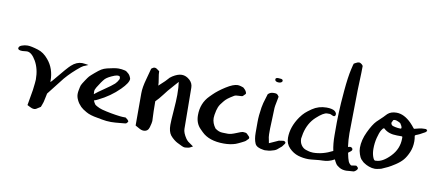

<svg xmlns="http://www.w3.org/2000/svg" viewBox="-71 -1028 3163 1375"><g transform="rotate(10 1510.5 -341.0)"><path d="M54.7 -411.1Q22.5 -411.1 22.5 -425.8Q22.5 -440.4 43.5 -448.2Q64.5 -456.1 85.9 -456.1Q111.3 -456.1 162.1 -440.4Q205.1 -427.7 239.3 -385.7Q291 -325.2 291 -234.4Q291 -234.4 291 -226.6Q302.7 -237.3 313.5 -251Q392.6 -347.7 415 -367.2Q451.2 -400.4 492.2 -400.4Q502 -400.4 517.6 -397.9Q533.2 -395.5 538.1 -394.5Q531.2 -390.6 521 -387.2Q510.7 -383.8 503.4 -379.9Q496.1 -376 488.3 -370.1Q426.8 -321.3 380.9 -267.6Q367.2 -251 333 -206.5Q298.8 -162.1 282.2 -141.6Q280.3 -130.9 275.4 -109.4Q270.5 -87.9 268.6 -78.1Q266.6 -70.3 261.7 -58.1Q256.8 -45.9 254.9 -40Q249 -37.1 240.2 -30.8Q231.4 -24.4 224.1 -20.5Q216.8 -16.6 208 -16.6Q195.3 -16.6 179.2 -25.4Q163.1 -34.2 158.2 -36.1Q176.8 -140.6 177.7 -149.4Q185.5 -211.9 185.5 -226.6Q185.5 -303.7 153.8 -358.9Q122.1 -414.1 87.9 -414.1Q82 -414.1 71.3 -412.6Q60.5 -411.1 54.7 -411.1Z M611.3 -215.8Q611.3 -212.9 611.8 -206.5Q612.3 -200.2 612.3 -195.3Q632.8 -212.9 681.2 -245.6Q729.5 -278.3 750 -296.9Q764.6 -311.5 773.4 -329.1Q776.4 -334 776.4 -339.8Q776.4 -345.7 772.5 -353.5Q766.6 -356.4 758.8 -356.4Q751 -356.4 736.3 -351.6Q690.4 -334 670.9 -315.4Q650.4 -293 622.1 -246.1Q611.3 -228.5 611.3 -215.8ZM879.9 -32.2Q875 -27.3 860.4 -27.3Q860.4 -27.3 840.8 -25.4Q793.9 -20.5 767.6 -20.5Q733.4 -20.5 699.2 -27.3Q692.4 -29.3 681.2 -31.2Q669.9 -33.2 668 -33.2Q612.3 -42 583 -59.6Q554.7 -75.2 540 -89.8Q520.5 -109.4 509.8 -131.8Q498 -155.3 498 -176.8Q498 -190.4 501 -205.1Q505.9 -232.4 509.8 -242.2Q513.7 -252 533.2 -281.2Q548.8 -304.7 556.6 -313.5Q564.5 -322.3 590.8 -344.7Q618.2 -368.2 634.3 -377.9Q650.4 -387.7 673.8 -393.6Q728.5 -407.2 755.9 -407.2Q778.3 -407.2 802.7 -401.4Q815.4 -398.4 832 -381.8Q838.9 -375 844.2 -363.3Q849.6 -351.6 849.6 -347.7Q849.6 -319.3 798.8 -268.6Q734.4 -204.1 649.4 -163.1Q636.7 -156.2 621.1 -151.4Q627.9 -133.8 637.7 -122.1Q646.5 -115.2 669.9 -104.5Q684.6 -97.7 723.1 -89.4Q761.7 -81.1 791.5 -76.7Q821.3 -72.3 824.2 -72.3Q839.8 -70.3 866.2 -70.3Q870.1 -66.4 874 -64Q877.9 -61.5 879.9 -59.6Q889.6 -49.8 889.6 -45.9Q889.6 -42 879.9 -32.2Z M1048.8 -32.2Q1040 0 1007.8 0Q992.2 0 972.7 -11.7Q953.1 -23.4 946.3 -26.4V-261.7Q946.3 -304.7 963.9 -366.2Q981.4 -427.7 985.4 -446.3Q988.3 -448.2 992.7 -451.7Q997.1 -455.1 1001 -456.5Q1004.9 -458 1008.8 -458Q1015.6 -458 1021.5 -455.1Q1027.3 -452.1 1033.7 -446.8Q1040 -441.4 1044.9 -438.5Q1044.9 -418 1050.8 -386.2Q1056.6 -354.5 1056.6 -335.9Q1084 -360.4 1099.6 -376Q1115.2 -391.6 1118.2 -396Q1121.1 -400.4 1126.5 -405.3Q1131.8 -410.2 1143.6 -418Q1180.7 -441.4 1210 -441.4Q1241.2 -441.4 1268.6 -416Q1292 -393.6 1292 -362.3Q1292 -304.7 1293.5 -213.4Q1294.9 -122.1 1294.9 -63.5Q1294.9 -35.2 1321.3 3.9Q1329.1 14.6 1336.9 21.5Q1344.7 28.3 1357.4 36.1Q1370.1 43.9 1377 49.8Q1373 51.8 1362.8 57.6Q1352.5 63.5 1344.7 64.5Q1341.8 64.5 1333.5 65.9Q1325.2 67.4 1321.3 67.4Q1310.5 67.4 1296.9 60.5Q1271.5 47.9 1262.2 43.5Q1252.9 39.1 1237.8 27.3Q1222.7 15.6 1210 0Q1190.4 -26.4 1190.4 -74.2Q1190.4 -106.4 1196.3 -179.2Q1202.1 -252 1202.1 -293.9Q1202.1 -347.7 1196.3 -387.7Q1185.5 -377 1169.4 -357.4Q1153.3 -337.9 1146.5 -331.1Q1133.8 -318.4 1105.5 -280.8Q1077.1 -243.2 1054.7 -221.7Q1054.7 -180.7 1055.7 -149.4Q1056.6 -118.2 1057.6 -101.6Q1058.6 -85 1058.6 -79.1Q1058.6 -67.4 1048.8 -32.2Z M1658.2 -428.7Q1684.6 -407.2 1684.6 -388.7Q1684.6 -386.7 1683.6 -385.7L1666 -368.2Q1662.1 -364.3 1638.2 -364.3Q1614.3 -364.3 1604.5 -358.4Q1575.2 -340.8 1561.5 -330.1Q1547.9 -319.3 1541 -311Q1534.2 -302.7 1533.2 -301.8Q1512.7 -278.3 1503.9 -257.3Q1495.1 -236.3 1489.3 -199.2Q1487.3 -183.6 1487.3 -176.8Q1487.3 -139.6 1513.7 -104.5Q1541 -84 1567.4 -84Q1573.2 -84 1586.4 -83.5Q1599.6 -83 1607.4 -83Q1628.9 -83 1666 -98.6Q1703.1 -114.3 1710.9 -114.3Q1734.4 -114.3 1741.2 -107.4L1758.8 -89.8Q1760.7 -87.9 1762.7 -82V-80.1Q1762.7 -75.2 1759.8 -72.3L1742.2 -54.7Q1739.3 -51.8 1714.8 -39.6Q1690.4 -27.3 1674.8 -21.5Q1637.7 -8.8 1589.8 -8.8Q1482.4 -8.8 1427.7 -63.5L1409.2 -82Q1373 -118.2 1373 -177.7Q1373 -264.6 1430.7 -322.3L1448.2 -339.8Q1480.5 -372.1 1532.7 -405.3Q1585 -438.5 1617.2 -438.5Q1623 -438.5 1626 -437.5Q1627 -437.5 1629.9 -437Q1632.8 -436.5 1640.1 -434.6Q1647.5 -432.6 1658.2 -428.7Z M1918.9 -407.2Q1917 -393.6 1912.6 -374Q1908.2 -354.5 1905.8 -338.9Q1903.3 -323.2 1903.3 -305.7Q1903.3 -278.3 1900.9 -236.3Q1898.4 -194.3 1898.4 -172.9V-130.9Q1898.4 -119.1 1899.9 -109.9Q1901.4 -100.6 1904.3 -88.4Q1907.2 -76.2 1908.2 -67.4Q1919.9 -72.3 1941.9 -82.5Q1963.9 -92.8 1975.6 -97.7Q1981.4 -97.7 1992.7 -100.1Q2003.9 -102.5 2007.8 -102.5Q2016.6 -102.5 2021.5 -96.7Q2024.4 -93.8 2024.4 -89.8Q2024.4 -85 2015.6 -74.7Q2006.8 -64.5 2004.9 -60.5Q1998 -55.7 1989.3 -47.4Q1980.5 -39.1 1973.1 -33.7Q1965.8 -28.3 1955.1 -24.4Q1925.8 -13.7 1903.3 -13.7Q1901.4 -13.7 1897.5 -13.2Q1893.6 -12.7 1891.1 -12.7Q1888.7 -12.7 1884.8 -12.7Q1880.9 -12.7 1877.9 -13.7Q1827.1 -20.5 1815.4 -46.9Q1801.8 -77.1 1801.8 -124V-176.8V-185.5V-203.1Q1801.8 -250 1811.5 -309.6Q1814.5 -328.1 1818.8 -343.8Q1823.2 -359.4 1829.1 -378.4Q1835 -397.5 1838.9 -411.1Q1854.5 -427.7 1877.9 -427.7H1882.8H1886.7Q1897.5 -427.7 1903.8 -424.3Q1910.2 -420.9 1918.9 -407.2ZM1874 -526.4Q1875 -538.1 1892.6 -538.1Q1895.5 -538.1 1899.9 -537.6Q1904.3 -537.1 1906.2 -537.1Q1927.7 -537.1 1927.7 -524.4Q1927.7 -516.6 1919.9 -512.2Q1912.1 -507.8 1903.3 -507.8Q1874 -507.8 1874 -526.4Z M2271.5 -390.6Q2292 -390.6 2306.6 -387.2Q2321.3 -383.8 2328.6 -378.9Q2335.9 -374 2339.8 -368.2Q2343.8 -362.3 2344.2 -359.9Q2344.7 -357.4 2344.7 -355.5Q2344.7 -338.9 2332 -338.9Q2327.1 -338.9 2316.4 -344.2Q2305.7 -349.6 2301.8 -349.6H2282.2Q2255.9 -349.6 2205.1 -302.7Q2154.3 -255.9 2136.7 -179.7Q2129.9 -145.5 2129.9 -140.6Q2129.9 -112.3 2143.6 -92.8Q2157.2 -73.2 2177.7 -66.4Q2198.2 -59.6 2210 -57.6Q2221.7 -55.7 2230.5 -55.7Q2300.8 -55.7 2372.1 -92.8Q2361.3 -142.6 2361.3 -205.1V-298.8Q2361.3 -316.4 2363.3 -373Q2365.2 -429.7 2374 -530.3Q2382.8 -630.9 2396.5 -690.4Q2406.2 -733.4 2408.2 -734.4Q2410.2 -735.4 2414.1 -737.3Q2418 -739.3 2418.9 -740.2Q2434.6 -749 2444.3 -749Q2451.2 -749 2458.5 -744.1Q2465.8 -739.3 2469.7 -734.4Q2473.6 -729.5 2473.6 -728.5Q2473.6 -683.6 2470.7 -614.3Q2467.8 -544.9 2467.8 -501Q2467.8 -449.2 2465.8 -369.1Q2463.9 -289.1 2463.9 -238.3Q2463.9 -192.4 2470.7 -139.6Q2486.3 -142.6 2486.3 -142.6Q2494.1 -142.6 2499.5 -137.7Q2504.9 -132.8 2504.9 -126Q2504.9 -117.2 2488.3 -106.4Q2484.4 -104.5 2478.5 -98.6Q2487.3 -54.7 2494.1 -38.6Q2501 -22.5 2515.6 -12.7Q2516.6 -12.7 2519 -13.2Q2521.5 -13.7 2523.4 -13.7Q2526.4 -13.7 2535.6 -15.6Q2544.9 -17.6 2551.8 -17.6Q2552.7 -17.6 2556.2 -15.1Q2559.6 -12.7 2563.5 -8.3Q2567.4 -3.9 2567.4 0Q2567.4 5.9 2561 12.7Q2554.7 19.5 2547.9 23.4L2541 26.4Q2529.3 26.4 2512.2 28.3Q2495.1 30.3 2487.3 30.3Q2459 30.3 2438.5 18.6Q2418 6.8 2410.2 -4.9Q2402.3 -16.6 2393.6 -35.2Q2353.5 -11.7 2308.6 -11.7Q2288.1 -11.7 2254.9 -7.8Q2221.7 -3.9 2206.1 -3.9Q2168 -3.9 2131.3 -15.1Q2094.7 -26.4 2065.4 -56.2Q2036.1 -85.9 2036.1 -129.9Q2036.1 -209 2089.8 -286.1Q2107.4 -310.5 2123.5 -325.2Q2139.6 -339.8 2168 -359.4Q2213.9 -390.6 2271.5 -390.6Z M2652.3 -158.2Q2652.3 -126 2661.1 -101.1Q2669.9 -76.2 2679.7 -76.2Q2680.7 -76.2 2682.6 -76.7Q2684.6 -77.1 2685.5 -77.1Q2732.4 -77.1 2787.1 -133.8Q2841.8 -190.4 2841.8 -265.6V-276.4Q2841.8 -281.2 2835 -281.2H2802.7Q2739.3 -281.2 2706.1 -313.5Q2705.1 -315.4 2701.2 -315.4Q2694.3 -315.4 2683.1 -296.4Q2671.9 -277.3 2662.1 -238.8Q2652.3 -200.2 2652.3 -158.2ZM2753.9 -377.9Q2747.1 -369.1 2747.1 -362.3Q2747.1 -354.5 2754.9 -346.7Q2757.8 -342.8 2778.8 -338.4Q2799.8 -334 2817.4 -334Q2824.2 -334 2824.2 -340.8Q2824.2 -351.6 2810.5 -371.1Q2808.6 -374 2793.5 -380.9Q2778.3 -387.7 2770.5 -387.7H2768.6Q2753.9 -387.7 2753.9 -377.9ZM2986.3 -362.3H3001L3009.8 -350.6L2998 -338.9Q2991.2 -335.9 2981.4 -330.1Q2971.7 -324.2 2961.9 -319.3Q2952.1 -314.5 2946.8 -312.5Q2941.4 -310.5 2936.5 -308.6Q2931.6 -306.6 2929.7 -304.7Q2927.7 -302.7 2927.7 -299.8Q2931.6 -279.3 2931.6 -260.7Q2931.6 -217.8 2916 -181.2Q2900.4 -144.5 2880.9 -121.6Q2861.3 -98.6 2829.1 -77.6Q2796.9 -56.6 2778.8 -47.9Q2760.7 -39.1 2733.4 -27.3Q2732.4 -27.3 2726.6 -25.4Q2699.2 -18.6 2687.5 -18.6Q2665 -18.6 2643.1 -26.9Q2621.1 -35.2 2610.4 -43L2598.6 -50.8L2580.1 -69.3Q2572.3 -78.1 2564 -102.5Q2555.7 -127 2555.7 -148.4Q2555.7 -205.1 2584.5 -265.6Q2613.3 -326.2 2638.7 -352.5Q2660.2 -373 2660.2 -373Q2667 -379.9 2672.4 -384.8Q2677.7 -389.6 2680.2 -392.1Q2682.6 -394.5 2683.6 -395.5Q2684.6 -396.5 2686 -397.9Q2687.5 -399.4 2692.4 -404.8Q2697.3 -410.2 2707 -419.9Q2730.5 -441.4 2771.5 -441.4Q2826.2 -441.4 2879.9 -387.7Q2888.7 -378.9 2896 -370.1Q2903.3 -361.3 2905.8 -357.9Q2908.2 -354.5 2910.6 -352.1Q2913.1 -349.6 2916 -349.6Q2917 -349.6 2926.8 -352.5Q2936.5 -355.5 2952.6 -358.9Q2968.8 -362.3 2986.3 -362.3Z"/></g></svg>

Font: Shelly2023
Style: Regular
Weight: 400
Version: Version 0.2